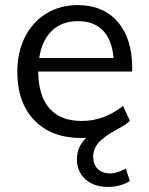

<svg xmlns="http://www.w3.org/2000/svg" viewBox="-20 -535 584 754"><path d="M499 -254H130Q131 -158 174.5 -109Q218 -60 301 -60Q389 -60 463 -119L490 -61Q483 -53 472.5 -46Q462 -39 438 -26Q387 2 366.5 26Q346 50 346 80Q346 111 364 128.5Q382 146 413 146Q439 146 474 127L490 176Q453 199 403 199Q349 199 315.5 169Q282 139 282 91Q282 41 319 6Q313 7 300 7Q182 7 115 -62.5Q48 -132 48 -253Q48 -330 78 -389.5Q108 -449 162 -482Q216 -515 285 -515Q385 -515 442 -449.5Q499 -384 499 -269ZM134 -307H426Q420 -378 384.5 -415Q349 -452 286 -452Q223 -452 183.5 -414Q144 -376 134 -307Z"/></svg>

Font: Muli-Regular
Style: Regular
Weight: 400
Version: Version 2.000